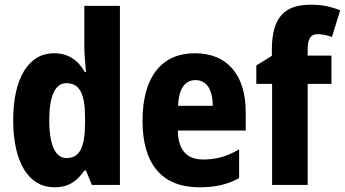

<svg xmlns="http://www.w3.org/2000/svg" viewBox="-20 -836 1464 815"><path d="M211 -41C271 -41 306 -66 338 -112H345L370 -51H489V-811H338V-635C338 -604 342 -568 345 -530H340C311 -582 268 -610 209 -610C103 -610 36 -507 36 -326C36 -146 102 -41 211 -41ZM262 -165C216 -165 189 -218 189 -327C189 -430 215 -483 262 -483C319 -483 341 -436 341 -337V-310C340 -210 318 -165 262 -165Z M808 -610C666 -610 585 -510 585 -323C585 -140 667 -41 826 -41C894 -41 947 -53 995 -80V-202C942 -171 897 -159 842 -159C772 -159 736 -200 735 -282H1023V-361C1023 -518 944 -610 808 -610ZM810 -496C857 -496 883 -456 883 -387H736C739 -466 769 -496 810 -496Z M1387 -480V-600H1286V-629C1286 -669 1298 -691 1327 -691C1350 -691 1369 -686 1389 -679L1424 -792C1385 -808 1348 -816 1299 -816C1191 -816 1134 -766 1134 -625V-599L1068 -558V-480H1135V-51H1286V-480Z"/></svg>

Font: Noto Sans Tamil UI Condensed ExtraBold
Style: Regular
Weight: 800
Width: 3
Designer: Jelle Bosma - Monotype Design Team
Foundry: Monotype Imaging Inc.
Version: Version 2.004